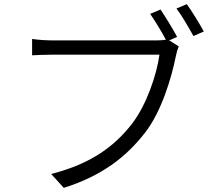

<svg xmlns="http://www.w3.org/2000/svg" viewBox="-20 -875 1040 927"><path d="M755 -829 705 -808C728 -775 760 -723 781 -683C766 -681 752 -680 740 -680H231C198 -680 161 -683 135 -687V-608C160 -609 192 -611 231 -611H750C736 -513 688 -369 617 -277C533 -169 420 -84 227 -35L288 32C472 -26 589 -117 680 -234C759 -335 808 -498 829 -604C833 -623 837 -637 843 -651L797 -680L835 -697C815 -735 778 -795 755 -829ZM882 -855 832 -834C858 -800 891 -742 914 -701L964 -723C943 -762 906 -821 882 -855Z"/></svg>

Font: Source Han Sans JP Normal
Style: Regular
Weight: 350
Designer: Ryoko NISHIZUKA 西塚涼子 (kana, bopomofo & ideographs); Paul D. Hunt (Latin, Greek & Cyrillic); Sandoll Communications 산돌커뮤니
Foundry: Adobe
Version: Version 2.002;hotconv 1.0.116;makeotfexe 2.5.65601